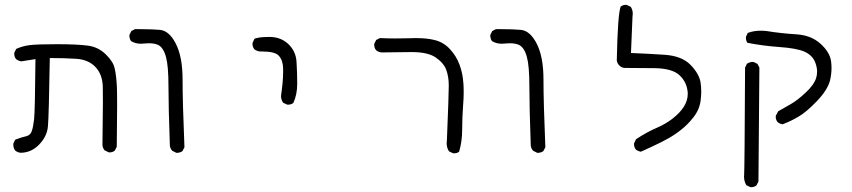

<svg xmlns="http://www.w3.org/2000/svg" viewBox="-20 -526 3540 798"><path d="M195.3 -284.7Q245.6 -284.7 295.4 -281.7Q346.7 -278.8 376.2 -248Q405.8 -217.3 407.2 -166Q407.7 -149.4 407.7 -100.8Q407.7 -52.2 405.8 77.6Q407.2 89.8 414.6 98.6L431.2 106.9Q433.1 107.4 437 107.4Q440.9 107.4 446.5 105.7Q452.1 104 457 100.1L465.3 84Q466.8 -25.4 466.8 -84.2Q466.8 -143.1 465.8 -166Q463.4 -212.9 456.5 -242.2Q450.7 -270 419.2 -300.5Q387.7 -331.1 344.7 -336.4Q299.3 -342.3 217.3 -342.3Q135.3 -342.3 104.7 -338.6Q74.2 -335 47.4 -322.8L39.6 -307.1Q39.1 -305.2 39.1 -303.7Q39.1 -289.6 46.9 -280.3Q56.2 -272.9 68.4 -271L127.4 -280.3Q125.5 -61 121.6 -29.3Q117.7 2.9 112.3 18.1Q109.9 26.4 104 32.2Q96.7 39.1 84 41.5Q71.3 43.9 43 54.7L35.6 70.3Q35.2 72.3 35.2 74.2Q35.2 88.9 43 99.6Q52.7 107.4 64.9 108.9Q109.9 108.9 142.8 74.7Q175.8 40.5 179.2 -1Q183.1 -44.4 187 -284.7Z M712.4 108.9Q714.4 109.4 716.8 109.4Q719.2 109.4 723.1 108.4Q731.4 107.4 738.3 102.1L746.6 85.9Q738.8 -101.1 738.8 -196.3Q738.8 -290 710.4 -345.2Q683.1 -398.4 644.5 -401.9Q610.8 -404.8 563.5 -404.8Q552.7 -404.8 541 -404.8L525.9 -397L518.1 -381.3Q517.6 -379.4 517.6 -376.7Q517.6 -374 518.6 -370.1Q519.5 -361.8 524.9 -355Q543 -344.2 565.9 -344.2Q571.8 -344.2 580.3 -345.2Q588.9 -346.2 598.6 -346.2Q621.1 -346.2 636.2 -339.8Q659.2 -329.1 669.9 -289.1Q680.2 -252 680.2 -166.7Q680.2 -81.5 686 79.6Q687.5 91.3 695.8 100.6Z M1173.3 -91.3Q1175.3 -90.8 1177.2 -90.8Q1179.2 -90.8 1182.1 -91.3Q1188 -91.8 1193.4 -94.5Q1198.7 -97.2 1199.2 -98.1Q1215.3 -132.8 1215.3 -178Q1215.3 -223.1 1212.4 -270Q1209.5 -313.5 1178.2 -343Q1147 -372.6 1099.1 -372.6Q1085.4 -372.6 1072.3 -371.6Q1059.1 -370.6 1053.2 -369.1Q1042.5 -367.2 1037.6 -364.7L1029.8 -348.1Q1029.3 -346.2 1029.3 -344.7Q1029.3 -330.6 1037.1 -321.3Q1046.4 -314 1059.1 -312Q1064.9 -312 1070.3 -312Q1122.6 -312 1138.7 -294.4Q1155.8 -275.9 1156.7 -242.7Q1156.7 -234.9 1156.7 -227.1Q1156.7 -204.6 1154.3 -179.7Q1151.9 -154.8 1147.9 -127.4Q1147.9 -111.8 1156.7 -99.1Z M1564.9 -308.1Q1650.4 -309.6 1690.9 -309.6Q1758.3 -309.6 1791 -287.1Q1824.2 -264.2 1834.7 -235.8Q1845.2 -207.5 1845.2 -169.9Q1845.2 -133.8 1837.4 57.1Q1836.4 66.4 1836.4 68.8Q1836.4 88.4 1846.2 103L1862.8 110.8Q1864.7 111.3 1868.4 111.3Q1872.1 111.3 1877.7 109.9Q1883.3 108.4 1888.2 104.5Q1900.9 62 1900.9 12.7Q1900.9 -36.6 1904.8 -88.4Q1907.2 -117.7 1907.2 -140.6Q1907.2 -163.6 1906.2 -177.5Q1905.3 -191.4 1903.8 -201.2Q1902.3 -210.9 1900.4 -220.7Q1896.5 -239.7 1889.6 -257.8Q1876.5 -293.5 1849.6 -322.3Q1822.8 -351.1 1785.2 -359.9Q1753.9 -367.7 1707.5 -367.7Q1695.8 -367.7 1674.6 -366.9Q1653.3 -366.2 1622.3 -366.2Q1591.3 -366.2 1558.6 -367.7L1543.5 -359.9L1535.6 -344.2Q1535.2 -342.3 1535.2 -340.8Q1535.2 -326.7 1543 -317.4Q1552.2 -309.6 1564.9 -308.1Z M2212.4 108.9Q2214.4 109.4 2216.8 109.4Q2219.2 109.4 2223.1 108.4Q2231.4 107.4 2238.3 102.1L2246.6 85.9Q2238.8 -101.1 2238.8 -196.3Q2238.8 -290 2210.4 -345.2Q2183.1 -398.4 2144.5 -401.9Q2110.8 -404.8 2063.5 -404.8Q2052.7 -404.8 2041 -404.8L2025.9 -397L2018.1 -381.3Q2017.6 -379.4 2017.6 -376.7Q2017.6 -374 2018.6 -370.1Q2019.5 -361.8 2024.9 -355Q2043 -344.2 2065.9 -344.2Q2071.8 -344.2 2080.3 -345.2Q2088.9 -346.2 2098.6 -346.2Q2121.1 -346.2 2136.2 -339.8Q2159.2 -329.1 2169.9 -289.1Q2180.2 -252 2180.2 -166.7Q2180.2 -81.5 2186 79.6Q2187.5 91.3 2195.8 100.6Z M2892.1 -109.4Q2894.5 -127.4 2894.5 -146.5Q2894.5 -165.5 2891.6 -184.1Q2885.7 -219.7 2849.6 -256.8Q2813.5 -293.5 2742.7 -298.3Q2668.5 -303.2 2602.5 -305.7L2608.9 -458Q2609.9 -463.4 2609.9 -468.8Q2609.9 -484.9 2601.6 -497.6L2585.4 -505.4Q2583.5 -505.9 2579.6 -505.9Q2575.7 -505.9 2570.1 -504.2Q2564.5 -502.4 2559.6 -498.5Q2547.4 -466.8 2543.5 -274.9Q2545.4 -262.7 2554 -253.9Q2562.5 -245.1 2574.7 -243.7Q2631.3 -243.7 2700.7 -242.7Q2773.9 -241.7 2804.4 -213.1Q2835 -184.6 2838.4 -141.1Q2838.4 -137.7 2838.4 -134.8Q2838.4 -82 2774.4 -32.2Q2747.6 -11.7 2714.8 2.9Q2667 23.4 2623.5 52.7L2615.7 68.8Q2615.2 70.8 2615.2 72.3Q2615.2 86.4 2623 95.7Q2631.8 102.5 2643.6 104.5Q2686 85.9 2727.1 65.4Q2793.9 32.7 2835.9 -8.8Q2849.6 -22.5 2861.8 -38.1Q2887.7 -70.8 2892.1 -109.4Z M3436 -243.2Q3436 -257.3 3434.1 -271.5Q3428.7 -309.6 3389.9 -344.5Q3351.1 -379.4 3290.5 -383.3Q3226.6 -387.2 3166 -397Q3153.3 -398.4 3141.6 -398.4Q3112.3 -398.4 3087.9 -389.2L3080.6 -373.5Q3080.1 -371.6 3080.1 -370.1Q3080.1 -356.9 3086.4 -348.1Q3150.9 -335.4 3218.8 -330.6Q3290 -325.7 3323.2 -311.5Q3339.8 -304.2 3351.8 -292.2Q3363.8 -280.3 3369.9 -262.2Q3376 -244.1 3376 -229Q3376 -213.9 3372.1 -201.7Q3363.8 -174.3 3329.1 -141.6Q3294.9 -109.4 3266.6 -93.3L3214.4 -63.5L3204.6 -45.4Q3204.1 -43.5 3204.1 -39.6Q3204.1 -35.6 3205.8 -29.8Q3207.5 -23.9 3211.9 -18.6Q3220.7 -11.2 3232.4 -9.3Q3267.6 -22.5 3299.3 -41.5Q3331.5 -60.1 3375.5 -106Q3419.4 -151.9 3429.7 -191.4Q3436 -217.8 3436 -243.2ZM3101.6 252Q3115.2 252 3124 244.6L3132.3 228.5L3136.2 -245.1L3128.4 -260.3L3112.8 -268.1Q3110.8 -268.6 3106.9 -268.6Q3103 -268.6 3096.9 -266.8Q3090.8 -265.1 3084.5 -261.2L3076.7 -245.1Q3074.7 174.3 3072.8 201.7Q3072.3 205.1 3072.3 208.7Q3072.3 212.4 3073.2 218.3Q3074.7 231.4 3082 243.7L3098.1 251.5Q3100.1 252 3101.6 252Z"/></svg>

Font: NaikaiFont
Style: Light
Weight: 300
Version: Version 1.89